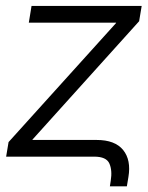

<svg xmlns="http://www.w3.org/2000/svg" viewBox="-20 -536 508 657"><path d="M356 101.6 358.9 82.5Q364.7 46.9 354.2 23.4Q343.8 0 302.2 0H1L9.3 -49.8L377 -457L377.4 -458.5H78.6L87.9 -515.6H464.8L456.1 -463.4L91.3 -58.6L90.8 -57.1H310.5Q373.5 -57.1 401.4 -22.7Q429.2 11.7 419.4 69.8L414.1 101.6Z"/></svg>

Font: Inter Display Light
Style: Italic
Weight: 300
Italic angle: -9.39999°
Designer: Rasmus Andersson
Foundry: rsms
Version: Version 4.000;git-a52131595